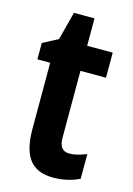

<svg xmlns="http://www.w3.org/2000/svg" viewBox="-106 -718 542 784"><g transform="rotate(15 165.0 -326.0)"><path d="M238 -102C207 -102 194 -121 194 -158V-440H302V-546H194V-662H107L76 -543L12 -509V-440H66V-162C66 -46 105 10 199 10C238 10 279 1 309 -15V-119C280 -108 259 -102 238 -102Z"/></g></svg>

Font: Noto Sans Malayalam ExtraCondensed
Style: Bold
Weight: 700
Width: 2
Designer: Jelle Bosma - Monotype Design Team
Foundry: Monotype Imaging Inc.
Version: Version 2.104